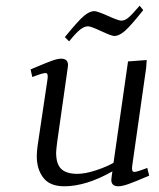

<svg xmlns="http://www.w3.org/2000/svg" viewBox="-20 -651 560 678"><path d="M87.9 -405.8Q142.6 -429.2 163.1 -436.5Q183.6 -443.8 195.8 -443.8Q220.2 -443.8 220.2 -420.9Q220.2 -419.4 219.7 -416.7Q219.2 -414.1 218.8 -409.4Q218.3 -404.8 217.8 -401.9L182.1 -150.9Q178.2 -120.6 178.2 -111.8Q178.2 -71.8 196.3 -54.4Q214.4 -37.1 252.9 -37.1Q281.2 -37.1 319.6 -49.8Q357.9 -62.5 380.9 -76.2L432.1 -434.1L498 -439L496.1 -411.1L446.8 -64.9Q443.8 -43.9 454.1 -43.9Q464.4 -43.9 500 -58.1L506.8 -30.8Q454.6 -8.3 432.6 -0.7Q410.6 6.8 397.9 6.8Q373 6.8 373 -16.1Q373 -19.5 375 -33.2L377 -45.9Q284.2 6.8 207 6.8Q156.2 6.8 133.1 -23.2Q109.9 -53.2 109.9 -99.1Q109.9 -114.7 112.8 -136.2L147.9 -372.1Q150.9 -393.1 141.1 -393.1Q129.9 -393.1 94.2 -378.9ZM209 -520Q256.3 -578.1 276.6 -595Q296.9 -611.8 313 -611.8Q323.2 -611.8 360.8 -595Q398.4 -578.1 408.2 -578.1Q421.4 -578.1 434.3 -589.4Q447.3 -600.6 473.1 -630.9L485.8 -615.2Q439.9 -557.6 419.9 -540.8Q399.9 -523.9 383.8 -523.9Q374 -523.9 337.4 -541Q300.8 -558.1 291 -558.1Q277.3 -558.1 262 -545.7Q246.6 -533.2 224.1 -504.9Z"/></svg>

Font: Dehuti
Style: Italic
Weight: 400
Version: Version 1.2